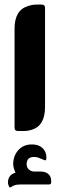

<svg xmlns="http://www.w3.org/2000/svg" viewBox="-20 -576 262 844"><path d="M72 0H60Q44 0 44 -14V-450Q44 -531 102 -549Q114 -553 123 -554.5Q132 -556 151 -556H162Q178 -556 178 -542V-106Q178 -24 121 -6Q108 -2 99.5 -1Q91 0 72 0ZM130 178H158Q180 178 192.5 189Q205 200 205 219V226Q205 235 194 235H68Q52 235 42.5 239Q33 243 31 245Q27 248 24 248Q22 248 19 243Q18 239 16.5 235Q15 231 15 226Q15 193 48 183Q43 172 40.5 162Q38 152 38 146Q38 109 60.5 84Q83 59 119 59Q148 58 166 74Q184 90 184 116Q184 129 179 129Q179 129 168 125Q157 120 148.5 117Q140 114 130 114Q97 114 97 146Q97 160 107 169Q117 178 130 178Z"/></svg>

Font: Zain Black
Style: Regular
Weight: 900
Designer: Zain,Boutros
Foundry: Mobile Telecommunications Company (Zain), 2024
Version: Version 1.50; ttfautohint (v1.8.4)